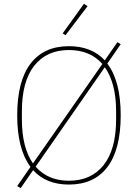

<svg xmlns="http://www.w3.org/2000/svg" viewBox="-20 -951 720 1002"><path d="M321.8 -767.1 307.1 -776.9 418 -931.2 437 -918.9ZM87.9 30.8 69.8 20 139.2 -80.1Q69.8 -172.9 69.8 -349.1Q69.8 -527.8 139.4 -618.9Q209 -710 339.8 -710Q457.5 -710 526.9 -636.2L592.8 -731L609.9 -720.2L540 -619.1Q609.9 -527.8 609.9 -349.1Q609.9 -170.4 540.3 -79.1Q470.7 12.2 339.8 12.2Q220.7 12.2 152.8 -63ZM151.9 -98.1 514.2 -617.2Q450.2 -689.9 339.8 -689.9Q223.6 -689.9 158.9 -608.2Q94.2 -526.4 94.2 -370.1V-328.1Q94.2 -182.1 151.9 -98.1ZM339.8 -7.8Q456.1 -7.8 521 -89.8Q585.9 -171.9 585.9 -328.1V-370.1Q585.9 -517.6 526.9 -600.1L166 -81.1Q230.5 -7.8 339.8 -7.8Z"/></svg>

Font: Anuphan Thin
Style: Regular
Weight: 250
Designer: Mike Abbink, Paul van der Laan, Pieter van Rosmalen, Mint Tantisuwanna
Foundry: Bold Monday; Cadson Demak
Version: Version 3.002;hotconv 1.0.109;makeotfexe 2.5.65596